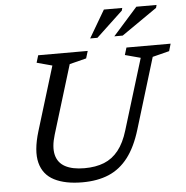

<svg xmlns="http://www.w3.org/2000/svg" viewBox="-60 -968 1004 1037"><g transform="rotate(-5 442.0 -450.0)"><path d="M218 -259.5Q198 -194 208.8 -150.5Q219.5 -107 258.8 -86Q298 -65 363 -65Q424 -65 469.5 -83.2Q515 -101.5 547.2 -142Q579.5 -182.5 599.5 -249L717 -632.5L633 -655L645 -694.5H884.5L873 -655L782 -632L665 -248Q637 -155.5 593.5 -98.8Q550 -42 488.8 -16Q427.5 10 345 10Q252.5 10 193.2 -20.2Q134 -50.5 117 -115.8Q100 -181 132 -286L238 -632.5L154.5 -655L166.5 -694.5H435L423 -655L332 -632ZM585 -760.5 717.5 -909.5H827L823 -894L630.5 -760.5ZM454 -760.5 541.5 -909.5H641L637.5 -895.5L493.5 -760.5Z"/></g></svg>

Font: Newsreader 10pt
Style: Italic
Weight: 400
Italic angle: -17°
Version: Version 1.003